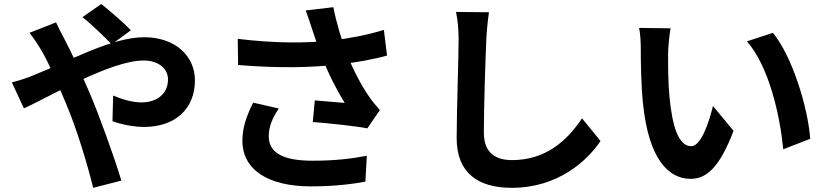

<svg xmlns="http://www.w3.org/2000/svg" viewBox="-20 -853 4040 939"><path d="M526.1 -636.1 620.2 -704.9C585.6 -741.2 511 -805.6 475.3 -833.3L383.1 -769.2C422.8 -739.1 491.1 -672.4 526.1 -636.1ZM254.1 -743.5 124.4 -692.6C144.2 -667.4 168.8 -630 183.4 -605.4C224.5 -533.7 261.7 -443 301.6 -349.6C352.9 -229.5 404.7 -60.3 435.7 65.5L573.5 30.3C540 -82.3 462.9 -295.7 415.8 -404.5C379.1 -488.5 334.4 -587.6 293.7 -664.8C282.9 -683.6 262.7 -724.8 254.1 -743.5ZM38.1 -450.1 96.9 -322.9C220.2 -378.6 520.2 -557.1 682.1 -557.1C757.1 -557.1 801.6 -515.9 801.6 -465C801.6 -393.2 746.9 -352.2 671.5 -352.2C628 -352.2 578 -366.7 533.3 -385.8L530 -260.2C567.8 -246.2 629.7 -232.2 684.3 -232.2C837.1 -232.2 933.3 -320.5 933.3 -460.7C933.3 -576.7 839.6 -670.9 685.4 -670.9C524.6 -670.9 319 -553.9 137.4 -482.3C120.8 -475 77.4 -459.8 38.1 -450.1Z M1506.7 -709.6C1518 -676.4 1532.8 -630.7 1554 -575.3C1585.3 -492.9 1629.3 -408.4 1665.8 -349.7C1634.9 -352.4 1568.5 -357.8 1519.6 -362L1509.8 -256.3C1594 -249.4 1720.1 -236.5 1776.5 -225.2L1837.8 -314.8C1819.6 -335.3 1801.3 -356.9 1784.3 -381.8C1751.8 -427.9 1704.6 -513.6 1673.6 -597.2C1649.8 -661.6 1625.2 -740.6 1610.3 -817.8L1475.2 -801.9C1487.7 -768.6 1499.1 -732.7 1506.7 -709.6ZM1142.6 -663 1144.6 -535C1349.5 -518.3 1507.2 -522.6 1640.7 -538.1C1720.7 -547.7 1807 -562.4 1872.8 -581.2L1857.4 -706.8C1778.8 -682.5 1690.6 -665.1 1601.4 -655C1481.4 -641.6 1329.4 -640.5 1142.6 -663ZM1343.4 -322.3 1218 -351.1C1184.1 -283.2 1165.4 -226 1165.4 -165.1C1165.4 -21 1293.8 58.1 1498.5 58.5C1620 58.8 1709.9 45.9 1767 35.4L1774 -91.2C1703.4 -77.3 1615.3 -66.7 1506.5 -67C1369.1 -67.4 1294.3 -102.9 1294.3 -187.1C1294.3 -230.5 1310.9 -274.8 1343.4 -322.3Z M2371.4 -793.1 2210.1 -794.6C2218.7 -755.4 2222.9 -707.4 2222.9 -659.6C2222.9 -573.8 2213.4 -311.1 2213.4 -177.1C2213.4 -6.3 2318.9 65.6 2482.7 65.6C2710.8 65.6 2852.8 -68 2917 -163.5L2826.4 -274.3C2753.8 -165.2 2649.2 -70 2484.1 -70C2406.4 -70 2346.4 -103.1 2346.4 -204.1C2346.4 -328.2 2353.6 -551.7 2358.4 -659.6C2360.2 -699.6 2365.1 -751.1 2371.4 -793.1Z M3259.5 -714.5 3105.7 -716.5C3112.2 -685.7 3113.8 -642.9 3113.8 -615.4C3113.8 -554.1 3115 -436.7 3124.8 -344.8C3152.6 -76.8 3247.9 21.7 3358.1 21.7C3438.1 21.7 3501 -38.9 3567.5 -213.1L3466.8 -334.7C3447.8 -255 3408.4 -138 3360.7 -138C3297.8 -138 3267.5 -236.8 3254 -380.8C3247.5 -453.3 3247.1 -527.9 3247.5 -592.6C3247.7 -620.5 3252.9 -679.1 3259.5 -714.5ZM3760 -692.5 3632.9 -650.8C3742 -526.8 3795.2 -284.5 3810.5 -122.9L3942.5 -174.1C3931.3 -327.1 3854.9 -577 3760 -692.5Z"/></svg>

Font: Source Han Sans JP VF
Style: Regular
Weight: 250
Designer: Ryoko NISHIZUKA 西塚涼子 (kana, bopomofo & ideographs); Paul D. Hunt (Latin, Greek & Cyrillic); Sandoll Communications 산돌커뮤니
Foundry: Adobe
Version: Version 2.004;hotconv 1.0.118;makeotfexe 2.5.65603